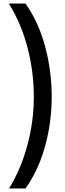

<svg xmlns="http://www.w3.org/2000/svg" viewBox="-20 -820 369 1084"><path d="M272 -273Q272 -180 255.5 -86.5Q239 7 206 91.5Q173 176 124 244H31Q98 136 134.5 0Q171 -136 171 -274Q171 -413 136 -549Q101 -685 30 -800H124Q199 -693 235.5 -555Q272 -417 272 -273Z"/></svg>

Font: Noto Sans Tamil Medium
Style: Regular
Weight: 500
Designer: Jelle Bosma - Monotype Design Team
Foundry: Monotype Imaging Inc.
Version: Version 2.004; ttfautohint (v1.8.4.7-5d5b)